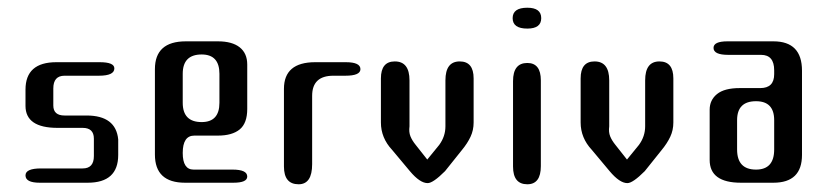

<svg xmlns="http://www.w3.org/2000/svg" viewBox="-20 -473 2144 497"><path d="M194 -142H129Q46 -142 46 -199V-241Q46 -312 126 -312H238Q276 -312 276 -296Q276 -277 236 -277H147Q118 -277 118 -244V-200Q118 -174 147 -174H204Q280 -174 286 -112V-72Q286 0 207 0H83Q46 0 46 -19Q46 -37 86 -37H194Q223 -37 223 -69V-114Q223 -142 194 -142Z M481 -34H582Q620 -34 620 -16Q620 0 584 0H459Q381 0 381 -73V-294Q381 -366 461 -366H544Q581 -366 600.5 -350.5Q620 -335 620 -306V-191Q620 -154 600.5 -138Q581 -122 544 -122H483Q453 -122 453 -77Q453 -34 481 -34ZM453 -282V-207Q453 -157 502 -157Q548 -157 548 -207V-282Q548 -332 502 -332Q453 -332 453 -282Z M874 -277H843Q788 -277 788 -225V-48Q788 4 753 4Q715 4 715 -42V-243Q715 -312 796 -312H875Q913 -312 913 -294Q913 -277 874 -277Z M1087 1Q1067 1 1041 -30L995 -85Q966 -116 966 -156V-270Q966 -314 1002 -314Q1040 -314 1040 -265V-146Q1038 -131 1042.5 -120Q1047 -109 1056 -98L1086 -60L1117 -98Q1133 -120 1133 -146V-265Q1133 -314 1170 -314Q1206 -314 1206 -270V-156Q1206 -136 1198 -119Q1190 -102 1176 -85L1132 -30Q1101 1 1087 1Z M1345 -399Q1307 -399 1307 -426Q1307 -453 1345 -453Q1381 -453 1381 -426Q1381 -399 1345 -399ZM1345 4Q1308 4 1308 -42V-263Q1308 -310 1345 -310Q1380 -310 1380 -265V-43Q1380 4 1345 4Z M1604 1Q1584 1 1558 -30L1512 -85Q1483 -116 1483 -156V-270Q1483 -314 1519 -314Q1557 -314 1557 -265V-146Q1555 -131 1559.5 -120Q1564 -109 1573 -98L1603 -60L1634 -98Q1650 -120 1650 -146V-265Q1650 -314 1687 -314Q1723 -314 1723 -270V-156Q1723 -136 1715 -119Q1707 -102 1693 -85L1649 -30Q1618 1 1604 1Z M1950 -331H1865Q1827 -331 1827 -349Q1827 -366 1863 -366H1982Q2056 -366 2056 -290V-72Q2056 0 1982 0H1898Q1817 0 1817 -59V-189Q1817 -214 1836 -229.5Q1855 -245 1895 -245H1948Q1984 -245 1984 -281V-291Q1984 -331 1950 -331ZM1888 -162V-86Q1888 -34 1937 -34Q1984 -34 1984 -86V-162Q1984 -211 1937 -211Q1888 -211 1888 -162Z"/></svg>

Font: Cute Font
Style: Regular
Weight: 400
Designer: TypoDesign Lab.inc.
Foundry: TypoDesign Lab.inc.
Version: Version 1.00